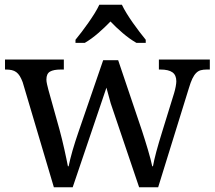

<svg xmlns="http://www.w3.org/2000/svg" viewBox="-20 -786 902 806"><path d="M476.1 -533.2 576.2 -236.8Q582 -218.8 588.6 -198Q595.2 -177.2 601.1 -157Q606.9 -136.7 611.8 -118.7Q616.7 -100.6 619.1 -87.9H622.1Q626.5 -112.8 636.2 -149.2Q646 -185.5 661.1 -233.9L710.9 -395Q714.8 -407.7 717.5 -422.1Q720.2 -436.5 720.2 -444.8Q720.2 -470.7 703.9 -482.4Q687.5 -494.1 653.8 -494.1H647V-536.1H860.8V-494.1H848.1Q833.5 -494.1 822.8 -491.2Q812 -488.3 803.5 -479.7Q794.9 -471.2 787.6 -456.1Q780.3 -440.9 772.9 -416L644 0H564L444.8 -352.1L426.8 -418L285.2 0H206.1L75.2 -440.9Q69.3 -456.5 63 -466.8Q56.6 -477.1 48.3 -483.2Q40 -489.3 29.3 -491.7Q18.6 -494.1 3.9 -494.1H1V-536.1H248V-494.1H234.9Q205.1 -494.1 189.9 -485.4Q174.8 -476.6 174.8 -452.1Q174.8 -443.8 177.5 -432.1Q180.2 -420.4 183.1 -409.2L230 -241.2Q234.9 -223.1 240.2 -201.7Q245.6 -180.2 250.2 -158.9Q254.9 -137.7 258.8 -119.1Q262.7 -100.6 265.1 -87.9H268.1Q270.5 -100.6 274.7 -117.4Q278.8 -134.3 284.4 -153.6Q290 -172.9 296.4 -192.9Q302.7 -212.9 309.1 -231L413.1 -533.2ZM296.9 -619.1Q308.6 -633.3 322.8 -651.9Q336.9 -670.4 350.8 -690.2Q364.7 -710 377 -729.7Q389.2 -749.5 397 -766.1H491.7Q499.5 -749.5 511.7 -729.7Q523.9 -710 537.8 -690.2Q551.8 -670.4 565.9 -651.9Q580.1 -633.3 591.8 -619.1V-606H552.7Q523.9 -622.6 495.1 -647.2Q466.3 -671.9 443.8 -695.8Q420.9 -671.9 392.6 -647.2Q364.3 -622.6 335.9 -606H296.9Z"/></svg>

Font: Droid Serif
Style: Regular
Weight: 400
Designer: Monotype Design team
Foundry: Monotype Imaging Inc.
Version: Version 1.03